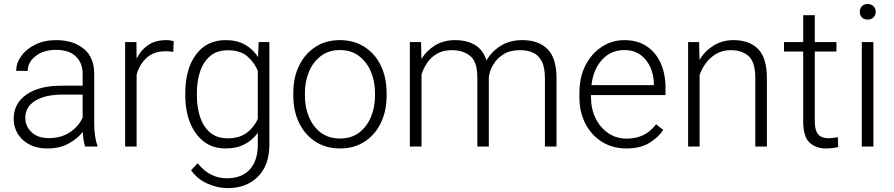

<svg xmlns="http://www.w3.org/2000/svg" viewBox="-20 -741 4519 971"><path d="M410.2 0Q405.8 -13.7 402.6 -33.4Q399.4 -53.2 398.4 -73.7Q372.1 -40 327.1 -15.1Q282.2 9.8 219.7 9.8Q142.6 9.8 95.9 -33.2Q49.3 -76.2 49.3 -140.6Q49.3 -218.3 113.8 -262.9Q178.2 -307.6 290 -307.6H397.9V-367.2Q397.9 -423.8 363 -456.3Q328.1 -488.8 261.7 -488.8Q200.2 -488.8 160.2 -457.5Q120.1 -426.3 120.1 -382.3L62 -382.8Q62 -422.4 87.4 -457.8Q112.8 -493.2 158.4 -515.6Q204.1 -538.1 264.6 -538.1Q349.1 -538.1 402.8 -495.1Q456.5 -452.1 456.5 -366.2V-110.8Q456.5 -83.5 460.7 -54.2Q464.8 -24.9 472.7 -6.3V0ZM226.6 -42.5Q290 -42.5 334.5 -72.8Q378.9 -103 397.9 -146.5V-262.7H298.3Q208.5 -262.7 158.2 -231.4Q107.9 -200.2 107.9 -145.5Q107.9 -102.5 139.6 -72.5Q171.4 -42.5 226.6 -42.5Z M858.4 -532.2 856.4 -478.5Q847.2 -480 837.9 -481Q828.6 -481.9 817.4 -481.9Q758.3 -481.9 721.7 -448.7Q685.1 -415.5 670.9 -363.3V0H612.8V-528.3H669.9L670.9 -444.8Q692.4 -487.8 729.2 -512.9Q766.1 -538.1 819.8 -538.1Q843.8 -538.1 858.4 -532.2Z M917 -258.8V-269Q917 -392.1 971.2 -465.1Q1025.4 -538.1 1121.1 -538.1Q1177.7 -538.1 1218.5 -515.4Q1259.3 -492.7 1285.2 -452.1L1288.1 -528.3H1342.3V-9.3Q1342.3 93.8 1284.7 152.1Q1227.1 210.4 1130.9 210.4Q1081.5 210.4 1030 188Q978.5 165.5 946.3 120.1L979.5 84.5Q1011.2 124 1047.9 142.3Q1084.5 160.6 1127 160.6Q1202.1 160.6 1242.9 116.2Q1283.7 71.8 1283.7 -7.3V-69.3Q1257.3 -32.2 1216.8 -11.2Q1176.3 9.8 1120.1 9.8Q1057.1 9.8 1011.7 -24.4Q966.3 -58.6 941.7 -119.4Q917 -180.2 917 -258.8ZM975.6 -269V-258.8Q975.6 -197.8 992.2 -148.4Q1008.8 -99.1 1043.2 -70.3Q1077.6 -41.5 1130.9 -41.5Q1190.9 -41.5 1227.8 -69.3Q1264.6 -97.2 1283.7 -139.2V-382.8Q1267.1 -423.8 1231.7 -455.3Q1196.3 -486.8 1131.8 -486.8Q1078.1 -486.8 1043.5 -458Q1008.8 -429.2 992.2 -379.9Q975.6 -330.6 975.6 -269Z M1463.4 -256.3V-272Q1463.4 -349.1 1492.7 -409.2Q1522 -469.2 1575 -503.7Q1627.9 -538.1 1698.7 -538.1Q1770.5 -538.1 1823.7 -503.7Q1877 -469.2 1906 -409.2Q1935.1 -349.1 1935.1 -272V-256.3Q1935.1 -179.7 1906 -119.4Q1877 -59.1 1824 -24.7Q1771 9.8 1699.7 9.8Q1628.4 9.8 1575.2 -24.7Q1522 -59.1 1492.7 -119.4Q1463.4 -179.7 1463.4 -256.3ZM1522 -272V-256.3Q1522 -198.7 1542.5 -149.4Q1563 -100.1 1602.5 -70.3Q1642.1 -40.5 1699.7 -40.5Q1756.8 -40.5 1796.1 -70.3Q1835.4 -100.1 1856 -149.4Q1876.5 -198.7 1876.5 -256.3V-272Q1876.5 -329.1 1856 -378.2Q1835.4 -427.2 1795.9 -457.5Q1756.3 -487.8 1698.7 -487.8Q1641.6 -487.8 1602.3 -457.5Q1563 -427.2 1542.5 -378.2Q1522 -329.1 1522 -272Z M2265.1 -487.3Q2221.2 -487.3 2190.7 -469.7Q2160.2 -452.1 2140.9 -424.1Q2121.6 -396 2111.8 -364.3V0H2052.7V-528.3H2109.4L2111.3 -442.9Q2137.7 -485.8 2180.9 -512Q2224.1 -538.1 2282.2 -538.1Q2340.3 -538.1 2381.6 -513.9Q2422.9 -489.7 2440.4 -435.5Q2465.8 -480 2511.7 -509Q2557.6 -538.1 2621.1 -538.1Q2703.6 -538.1 2749 -492.7Q2794.4 -447.3 2794.4 -344.7V0H2735.8V-345.2Q2735.8 -400.9 2719.5 -431.9Q2703.1 -462.9 2674.3 -475.3Q2645.5 -487.8 2606.9 -487.3Q2557.6 -486.8 2524.4 -465.3Q2491.2 -443.8 2473.1 -412.1Q2455.1 -380.4 2452.1 -349.6V0H2394V-349.6Q2394 -428.2 2358.2 -457.8Q2322.3 -487.3 2265.1 -487.3Z M3147.5 9.8Q3078.6 9.8 3024.9 -23.4Q2971.2 -56.6 2940.7 -115.2Q2910.2 -173.8 2910.2 -249.5V-270.5Q2910.2 -352.1 2941.7 -412.1Q2973.1 -472.2 3024.9 -505.1Q3076.7 -538.1 3136.7 -538.1Q3204.1 -538.1 3250.7 -506.8Q3297.4 -475.6 3321.5 -421.1Q3345.7 -366.7 3345.7 -295.9V-260.3H2968.8V-249.5Q2968.8 -191.4 2991.7 -143.8Q3014.6 -96.2 3055.4 -68.1Q3096.2 -40 3149.9 -40Q3196.3 -40 3232.7 -57.4Q3269 -74.7 3297.9 -112.3L3334.5 -84Q3308.6 -45.4 3263.4 -17.8Q3218.3 9.8 3147.5 9.8ZM3136.7 -487.8Q3069.8 -487.8 3025.1 -439.2Q2980.5 -390.6 2971.2 -310.5H3287.1V-316.9Q3286.1 -361.3 3269.3 -400.1Q3252.4 -439 3219.5 -463.4Q3186.5 -487.8 3136.7 -487.8Z M3675.8 -487.3Q3634.3 -487.3 3603 -469.2Q3571.8 -451.2 3550.5 -422.6Q3529.3 -394 3518.1 -361.8V0H3460V-528.3H3515.6L3517.6 -438.5Q3544.9 -483.4 3589.1 -510.7Q3633.3 -538.1 3689.9 -538.1Q3769 -538.1 3813.7 -493.4Q3858.4 -448.7 3858.4 -344.2V0H3799.8V-344.7Q3799.8 -426.3 3766.4 -456.8Q3732.9 -487.3 3675.8 -487.3Z M4210 -528.3V-480.5H4100.6V-128.9Q4100.6 -92.3 4110.1 -73.5Q4119.6 -54.7 4135.5 -48.3Q4151.4 -42 4169.4 -42Q4182.6 -42 4194.8 -43.7Q4207 -45.4 4216.8 -47.4L4219.2 2Q4193.8 9.8 4156.7 9.8Q4106.4 9.8 4074.2 -19.8Q4042 -49.3 4042 -128.9V-480.5H3944.8V-528.3H4042V-664.1H4100.6V-528.3Z M4328.1 -681.2Q4328.1 -697.8 4338.6 -709.2Q4349.1 -720.7 4368.2 -720.7Q4386.7 -720.7 4397.7 -709.2Q4408.7 -697.8 4408.7 -681.2Q4408.7 -664.6 4397.7 -653.3Q4386.7 -642.1 4368.2 -642.1Q4349.1 -642.1 4338.6 -653.3Q4328.1 -664.6 4328.1 -681.2ZM4397 -528.3V0H4338.4V-528.3Z"/></svg>

Font: Vazirmatn FD ExtraLight
Style: Regular
Weight: 200
Designer: Saber Rastikerdar
Foundry: Saber Rastikerdar
Version: Version 33.003